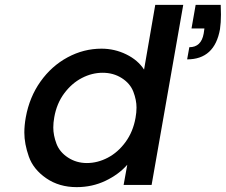

<svg xmlns="http://www.w3.org/2000/svg" viewBox="-20 -760 928 789"><path d="M86 -278Q101 -361 146.5 -425Q192 -489 258 -524.5Q324 -560 397 -560Q451 -560 499 -536.5Q547 -513 572 -474L618 -740H733L603 0H488L503 -83Q468 -43 413.5 -17Q359 9 295 9Q223 9 170 -27.5Q117 -64 98.5 -116.5Q80 -169 80 -215Q80 -245 86 -278ZM887 -740Q888 -719 888 -700Q888 -667 884 -640Q862 -516 749 -516L758 -566Q807 -566 817 -622L820 -643H767L784 -740ZM537 -276Q541 -298 541 -318Q541 -349 528 -383Q515 -417 480.5 -439Q446 -461 402 -461Q358 -461 316.5 -439.5Q275 -418 244 -376.5Q213 -335 203 -278Q199 -256 199 -236Q199 -204 212 -169.5Q225 -135 259.5 -112.5Q294 -90 337 -90Q381 -90 423 -112Q465 -134 496 -176.5Q527 -219 537 -276Z"/></svg>

Font: Fz Poppins Med
Style: Italic
Weight: 500
Italic angle: -10°
Designer: Ninad Kale (Devanagari), Jonny Pinhorn (Latin)
Foundry: Indian Type Foundry
Version: Vit hóa bi Vntype.Com & FontZin.Com